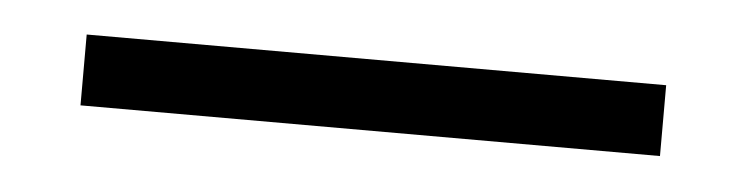

<svg xmlns="http://www.w3.org/2000/svg" viewBox="-23 -3 525 135"><g transform="rotate(5 239.5 64.0)"><path d="M444 39V89H35V39Z"/></g></svg>

Font: Blinker Light
Style: Regular
Weight: 300
Designer: Juergen Huber
Foundry: supertype
Version: Version 1.017;hotconv 1.0.117;makeotfexe 2.5.65602